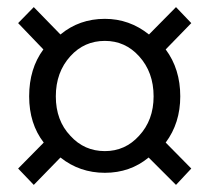

<svg xmlns="http://www.w3.org/2000/svg" viewBox="-20 -637 589 540"><path d="M31 -163 103 -236Q62 -289 62 -366Q62 -444 102 -498L31 -572L75 -617L150 -540Q203 -584 275 -584Q344 -584 399 -540L475 -617L518 -572L446 -498Q487 -443 487 -366Q487 -291 446 -236L518 -163L475 -117L398 -194Q346 -151 275 -151Q204 -151 150 -194L75 -117ZM371 -255Q412 -299 412 -366Q412 -434 371 -479Q332 -522 275 -522Q217 -522 178 -479Q137 -434 137 -366Q137 -298 178 -255Q217 -212 275 -212Q332 -212 371 -255Z"/></svg>

Font: Source Han Sans CN Normal
Style: Regular
Weight: 350
Designer: Ryoko NISHIZUKA 西塚涼子 (kana, bopomofo & ideographs); Paul D. Hunt (Latin, Greek & Cyrillic); Sandoll Communications 산돌커뮤니
Foundry: Adobe
Version: Version 2.004;hotconv 1.0.118;makeotfexe 2.5.65603